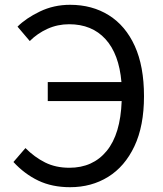

<svg xmlns="http://www.w3.org/2000/svg" viewBox="-20 -767 678 800"><path d="M272 13Q197 13 139.5 -14.5Q82 -42 36 -92L86 -150Q124 -112 168 -90Q212 -68 269 -68Q367 -68 424.5 -138Q482 -208 487 -346H179V-425H486Q476 -542 419.5 -604Q363 -666 268 -666Q220 -666 178 -647Q136 -628 104 -596L53 -656Q88 -691 146 -719Q204 -747 272 -747Q364 -747 433.5 -703.5Q503 -660 541.5 -575.5Q580 -491 580 -366Q580 -242 540 -157.5Q500 -73 430.5 -30Q361 13 272 13Z"/></svg>

Font: Source Han Sans SC
Style: Regular
Weight: 400
Designer: Ryoko NISHIZUKA 西塚涼子 (kana, bopomofo & ideographs); Paul D. Hunt (Latin, Greek & Cyrillic); Sandoll Communications 산돌커뮤니
Foundry: Adobe
Version: Version 2.002;hotconv 1.0.116;makeotfexe 2.5.65601; ttfautoh